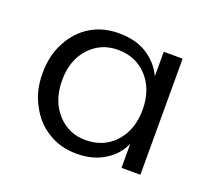

<svg xmlns="http://www.w3.org/2000/svg" viewBox="-74 -800 593 544"><g transform="rotate(20 222.5 -528.0)"><path d="M35 -529C35 -529 35 -529 35 -529C35 -494 42 -463 57 -436C71 -408 91 -386 116 -371C141 -355 170 -347 202 -347C202 -347 202 -347 202 -347C235 -347 264 -354 287 -369C310 -383 327 -402 337 -426C337 -426 337 -353 337 -353C337 -353 394 -353 394 -353C394 -353 394 -703 394 -703C394 -703 337 -703 337 -703C337 -703 337 -629 337 -629C337 -629 337 -629 337 -629C326 -653 309 -672 286 -687C263 -702 234 -709 200 -709C200 -709 200 -709 200 -709C169 -709 141 -702 116 -687C91 -672 71 -650 57 -623C42 -596 35 -564 35 -529ZM94 -529C94 -529 94 -529 94 -529C94 -570 106 -603 129 -628C152 -652 180 -664 214 -664C214 -664 214 -664 214 -664C249 -664 279 -652 302 -627C325 -602 337 -569 337 -528C337 -528 337 -528 337 -528C337 -487 325 -454 302 -429C279 -404 249 -392 214 -392C214 -392 214 -392 214 -392C180 -392 152 -404 129 -429C106 -454 94 -487 94 -529Z"/></g></svg>

Font: wox.body
Style: Regular
Weight: 500
Designer: Ninad Kale (Devanagari), Jonny Pinhorn (Latin)
Foundry: Indian Type Foundry
Version: ""